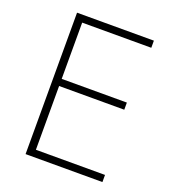

<svg xmlns="http://www.w3.org/2000/svg" viewBox="-131 -812 813 911"><g transform="rotate(20 275.5 -357.0)"><path d="M490 0V-36H141V-358H470V-394H141V-678H490V-714H102V0Z"/></g></svg>

Font: Noto Sans Georgian ExtraLight
Style: Regular
Weight: 200
Designer: Monotype Design Team, Akaki Razmadze
Foundry: Google LLC
Version: Version 2.005